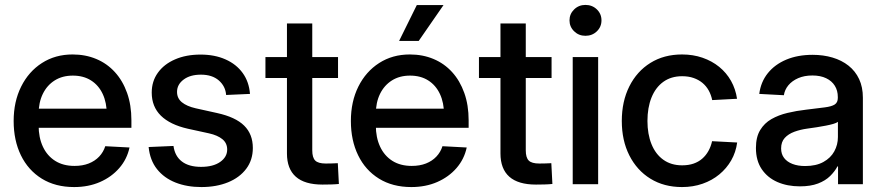

<svg xmlns="http://www.w3.org/2000/svg" viewBox="-20 -757 3627 789"><path d="M284.7 11.7Q207.5 11.7 151.6 -22.9Q95.7 -57.6 65.9 -118.9Q36.1 -180.2 36.1 -259.8Q36.1 -339.4 66.9 -401.1Q97.7 -462.9 152.3 -498Q207 -533.2 278.3 -533.2Q331.5 -533.2 375.7 -514.6Q419.9 -496.1 452.1 -460.7Q484.4 -425.3 502.2 -375.2Q520 -325.2 520 -262.7V-231.9H85.4V-310.5H465.8L418.9 -286.1Q418.9 -335 402.1 -370.8Q385.3 -406.7 354 -426.5Q322.8 -446.3 279.3 -446.3Q236.3 -446.3 204.8 -426.5Q173.3 -406.7 156 -371.3Q138.7 -335.9 138.7 -289.1V-242.2Q138.7 -191.9 156.2 -154.3Q173.8 -116.7 206.8 -95.9Q239.7 -75.2 286.1 -75.2Q319.3 -75.2 344.7 -85.2Q370.1 -95.2 387.5 -113.5Q404.8 -131.8 412.6 -156.2L512.2 -150.9Q502 -103 470.2 -66.4Q438.5 -29.8 390.9 -9Q343.3 11.7 284.7 11.7Z M807.6 11.7Q748.5 11.7 701.4 -6.8Q654.3 -25.4 625.2 -62Q596.2 -98.6 590.8 -152.8L692.9 -157.2Q698.7 -115.2 727.5 -93.3Q756.3 -71.3 806.2 -71.3Q856 -71.3 884.8 -91.6Q913.6 -111.8 913.6 -142.6Q913.6 -168.9 893.8 -185.1Q874 -201.2 838.9 -209L752 -228Q678.7 -244.6 641.1 -281.7Q603.5 -318.8 603.5 -376.5Q603.5 -422.9 628.7 -458Q653.8 -493.2 699.2 -512.9Q744.6 -532.7 804.2 -532.7Q862.3 -532.7 906.7 -512.9Q951.2 -493.2 977.3 -457Q1003.4 -420.9 1007.3 -371.1L909.2 -366.7Q906.7 -402.3 879.4 -426.3Q852.1 -450.2 805.7 -450.2Q761.2 -450.2 734.4 -429.9Q707.5 -409.7 707.5 -379.4Q707.5 -353 727.5 -336.7Q747.6 -320.3 784.2 -312L872.1 -292.5Q947.8 -275.9 983.4 -240.7Q1019 -205.6 1019 -148.9Q1019 -99.6 991.9 -63.5Q964.8 -27.3 917 -7.8Q869.1 11.7 807.6 11.7Z M1369.1 -522.5V-436.5H1070.8V-522.5ZM1159.2 -660.6H1263.2V-139.2Q1263.2 -109.4 1275.4 -97.2Q1287.6 -85 1318.8 -85Q1329.6 -85 1343.8 -85.4Q1357.9 -85.9 1368.2 -86.4L1372.6 -1Q1358.4 0.5 1340.3 1Q1322.3 1.5 1305.2 1.5Q1231.9 1.5 1195.6 -30.8Q1159.2 -63 1159.2 -126.5Z M1670.4 11.7Q1593.3 11.7 1537.4 -22.9Q1481.4 -57.6 1451.7 -118.9Q1421.9 -180.2 1421.9 -259.8Q1421.9 -339.4 1452.6 -401.1Q1483.4 -462.9 1538.1 -498Q1592.8 -533.2 1664.1 -533.2Q1717.3 -533.2 1761.5 -514.6Q1805.7 -496.1 1837.9 -460.7Q1870.1 -425.3 1887.9 -375.2Q1905.8 -325.2 1905.8 -262.7V-231.9H1471.2V-310.5H1851.6L1804.7 -286.1Q1804.7 -335 1787.8 -370.8Q1771 -406.7 1739.7 -426.5Q1708.5 -446.3 1665 -446.3Q1622.1 -446.3 1590.6 -426.5Q1559.1 -406.7 1541.7 -371.3Q1524.4 -335.9 1524.4 -289.1V-242.2Q1524.4 -191.9 1542 -154.3Q1559.6 -116.7 1592.5 -95.9Q1625.5 -75.2 1671.9 -75.2Q1705.1 -75.2 1730.5 -85.2Q1755.9 -95.2 1773.2 -113.5Q1790.5 -131.8 1798.3 -156.2L1897.9 -150.9Q1887.7 -103 1856 -66.4Q1824.2 -29.8 1776.6 -9Q1729 11.7 1670.4 11.7ZM1620.1 -588.9 1692.9 -736.3H1802.7L1700.7 -588.9Z M2246.6 -522.5V-436.5H1948.2V-522.5ZM2036.6 -660.6H2140.6V-139.2Q2140.6 -109.4 2152.8 -97.2Q2165 -85 2196.3 -85Q2207 -85 2221.2 -85.4Q2235.4 -85.9 2245.6 -86.4L2250 -1Q2235.8 0.5 2217.8 1Q2199.7 1.5 2182.6 1.5Q2109.4 1.5 2073 -30.8Q2036.6 -63 2036.6 -126.5Z M2333.5 0V-522.5H2438V0ZM2385.7 -609.9Q2358.4 -609.9 2339.4 -628.4Q2320.3 -647 2320.3 -673.3Q2320.3 -699.7 2339.4 -718.3Q2358.4 -736.8 2385.7 -736.8Q2413.6 -736.8 2432.6 -718.5Q2451.7 -700.2 2451.7 -673.3Q2451.7 -646.5 2432.6 -628.2Q2413.6 -609.9 2385.7 -609.9Z M2782.7 11.7Q2708.5 11.7 2652.8 -22.7Q2597.2 -57.1 2566.2 -118.4Q2535.2 -179.7 2535.2 -259.8Q2535.2 -340.3 2566.2 -402.1Q2597.2 -463.9 2652.8 -498.5Q2708.5 -533.2 2782.7 -533.2Q2828.1 -533.2 2866.9 -519.8Q2905.8 -506.3 2935.5 -482.2Q2965.3 -458 2984.1 -424.6Q3002.9 -391.1 3008.8 -351.1L2906.7 -345.7Q2902.3 -367.2 2892.3 -385.3Q2882.3 -403.3 2866.7 -416.3Q2851.1 -429.2 2830.3 -436.5Q2809.6 -443.8 2783.2 -443.8Q2737.8 -443.8 2705.8 -420.7Q2673.8 -397.5 2657.2 -356Q2640.6 -314.5 2640.6 -259.8Q2640.6 -206.1 2657.2 -164.8Q2673.8 -123.5 2705.8 -100.6Q2737.8 -77.6 2783.2 -77.6Q2809.6 -77.6 2830.1 -84.7Q2850.6 -91.8 2865.7 -105Q2880.9 -118.2 2891.1 -136.5Q2901.4 -154.8 2906.2 -176.8L3009.3 -171.4Q3003.9 -131.3 2984.9 -98.1Q2965.8 -64.9 2936 -40.3Q2906.2 -15.6 2867.2 -2Q2828.1 11.7 2782.7 11.7Z M3267.1 8.8Q3215.3 8.8 3174.6 -9Q3133.8 -26.9 3110.1 -62Q3086.4 -97.2 3086.4 -148.9Q3086.4 -193.8 3103.8 -222.4Q3121.1 -251 3150.1 -267.6Q3179.2 -284.2 3216.1 -293Q3252.9 -301.8 3292 -306.2Q3340.3 -312 3368.9 -315.7Q3397.5 -319.3 3410.2 -327.6Q3422.9 -335.9 3422.9 -354.5V-358.4Q3422.9 -384.8 3410.6 -404.5Q3398.4 -424.3 3375 -435.5Q3351.6 -446.8 3318.4 -446.8Q3285.2 -446.8 3260 -435.8Q3234.9 -424.8 3219.7 -406.5Q3204.6 -388.2 3201.2 -365.7L3100.1 -371.1Q3106.4 -420.4 3135.3 -456.3Q3164.1 -492.2 3211.2 -512Q3258.3 -531.7 3319.3 -531.7Q3363.3 -531.7 3401.1 -520.5Q3439 -509.3 3467 -487.1Q3495.1 -464.8 3510.5 -431.9Q3525.9 -398.9 3525.9 -355.5V0H3423.8V-73.2H3421.4Q3410.6 -52.7 3391.4 -33.7Q3372.1 -14.6 3341.6 -2.9Q3311 8.8 3267.1 8.8ZM3288.6 -74.7Q3333.5 -74.7 3363.5 -91.3Q3393.6 -107.9 3408.4 -135Q3423.3 -162.1 3423.3 -193.8V-256.3Q3418 -252 3404.8 -248Q3391.6 -244.1 3373.8 -240.7Q3356 -237.3 3336.2 -234.1Q3316.4 -231 3297.4 -228.5Q3269 -224.6 3244.4 -215.6Q3219.7 -206.5 3204.8 -190.2Q3189.9 -173.8 3189.9 -147Q3189.9 -124 3202.1 -107.9Q3214.4 -91.8 3236.6 -83.3Q3258.8 -74.7 3288.6 -74.7Z"/></svg>

Font: Inter 28pt Medium
Style: Regular
Weight: 500
Designer: Rasmus Andersson
Foundry: rsms
Version: Version 4.001;git-66647c0bb